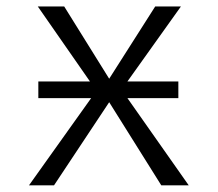

<svg xmlns="http://www.w3.org/2000/svg" viewBox="-20 -558 655 578"><path d="M516.9 -262.6H363.6L548.2 0H465.6L308.7 -250.3L142.6 0H67.2L254.4 -262.6H95.4V-312.8H250.8L93.8 -538.5H173.3L308.7 -321L447.2 -538.5H524.6L363.6 -312.8H516.9Z"/></svg>

Font: Fira Code Fixed Light
Style: Regular
Weight: 300
Monospace: yes
Designer: Carrois Corporate, Edenspiekermann AG, Nikita Prokopov
Foundry: Carrois Corporate, Edenspiekermann AG, Nikita Prokopov
Version: Version 5.002